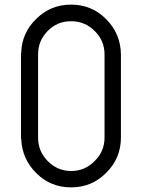

<svg xmlns="http://www.w3.org/2000/svg" viewBox="-20 -812 665 832"><path d="M288 0C348 0 398.7 -21 440 -63C482.7 -105 504 -156 504 -216V-252V-540V-576C503.3 -636 482 -687 440 -729C398.7 -771 348 -792 288 -792C229.3 -792 179.3 -771.7 138 -731C96 -691 74 -642.3 72 -585V-582C71.3 -582 71 -581.7 71 -581V-576V-351V-267V-216V-211C71 -210.3 71.3 -209.7 72 -209V-208C74.7 -150.7 96.7 -101.7 138 -61C179.3 -20.3 229.3 0 288 0ZM433 -252V-216C433 -176 418.7 -142 390 -114C362 -85.3 328 -71 288 -71C248.7 -71 215 -85.3 187 -114C159 -142 145 -176 145 -216V-576C145 -616 159 -650 187 -678C214.3 -706 248 -720 288 -720C328 -720 362 -706 390 -678C418.7 -650 433 -616 433 -576V-540Z"/></svg>

Font: Semi-Coder
Style: Regular
Weight: 400
Version: 0.1000